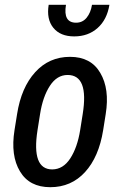

<svg xmlns="http://www.w3.org/2000/svg" viewBox="-20 -777 490 807"><path d="M137.7 -230Q111.8 -64.9 199.7 -64.9Q245.6 -65.4 275.4 -111.3Q305.2 -157.2 316.9 -230L327.6 -297.4Q354 -461.9 264.2 -461.9Q219.2 -461.9 189.5 -416Q159.7 -370.1 148.4 -297.4ZM401.4 -470.7Q441.4 -403.3 424.3 -297.4L413.6 -230Q395.5 -117.2 337.4 -53.7Q279.3 9.8 191.4 9.8Q103.5 9.8 64 -56.6Q23.9 -123 41 -230L51.8 -297.4Q69.3 -409.2 127.9 -473.6Q186.5 -538.1 274.4 -538.1Q362.3 -538.1 401.4 -470.7ZM184.6 -756.8H257.3Q244.6 -681.6 299.8 -681.6Q327.1 -681.6 344.2 -702.6Q361.3 -723.6 366.7 -756.8H439.9Q429.7 -694.3 390.1 -659.2Q350.6 -624 292 -624Q233.4 -624 204.1 -660.2Q174.8 -696.3 184.6 -756.8Z"/></svg>

Font: RobotoCondensed-Italic
Style: Italic
Weight: 400
Designer: Google
Version: Version 1.200311; 2013